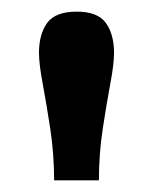

<svg xmlns="http://www.w3.org/2000/svg" viewBox="-20 -780 263 330"><path d="M150 -470H73Q73 -515 66.5 -558Q60 -601 53.5 -635.5Q47 -670 47 -689Q47 -721 61 -740.5Q75 -760 112 -760Q148 -760 162 -740.5Q176 -721 176 -689Q176 -670 169.5 -635.5Q163 -601 156.5 -558Q150 -515 150 -470Z"/></svg>

Font: Domine
Style: Bold
Weight: 700
Designer: Pablo Impallari, Rodrigo Fuenzalida, Brenda Gallo
Foundry: Pablo Impallari, Rodrigo Fuenzalida, Brenda Gallo
Version: Version 2.000